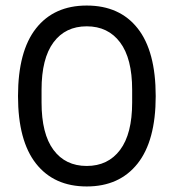

<svg xmlns="http://www.w3.org/2000/svg" viewBox="-20 -662 627 693"><path d="M542 -315Q542 -154 476.5 -71.5Q411 11 293 11Q175 11 110 -71.5Q45 -154 45 -315Q45 -477 110 -559.5Q175 -642 293 -642Q412 -642 477 -559.5Q542 -477 542 -315ZM130 -338V-292Q130 -179 173 -121Q216 -63 293 -63Q370 -63 413.5 -121Q457 -179 457 -292V-338Q457 -451 413.5 -509Q370 -567 293 -567Q216 -567 173 -509Q130 -451 130 -338Z"/></svg>

Font: Pragati Narrow
Style: Regular
Weight: 400
Designer: Hector Gatti, Marcela Romero, Pablo Cosgaya and Nicolas Silva
Foundry: Omnibus-Type
Version: Version 1.010; ttfautohint (v1.3)